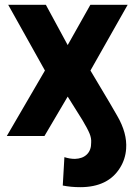

<svg xmlns="http://www.w3.org/2000/svg" viewBox="-20 -566 560 799"><path d="M165 0H8.3L167 -272.5L14.2 -545.9H170.9L261.7 -378.4L356 -545.9H511.2L356.4 -272.5L437 -137.2Q440.9 -129.9 451.4 -112.3Q461.9 -94.7 467.8 -84Q509.8 -11.7 504.9 53.2Q502 96.2 479.5 132.3Q429.7 212.9 314 212.9Q275.4 212.9 241.2 206.1L248 87.9Q270 95.2 292 95.2Q323.7 94.2 341.8 76.4Q359.9 58.6 359.4 26.9Q360.8 9.3 352.5 -10.7Q344.2 -30.8 323.2 -65.9L261.7 -164.1Z"/></svg>

Font: Inter Tight Stencil
Style: Bold
Weight: 700
Designer: Rasmus Andersson
Foundry: rsms
Version: Version 3.004;Glyphs 3.1.2 (3151)